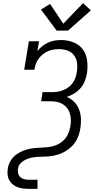

<svg xmlns="http://www.w3.org/2000/svg" viewBox="-20 -998 640 1223"><path d="M162 205Q143 205 124.5 202.5Q106 200 89 193Q72 186 58.5 174.5Q45 163 37 146.5Q29 130 28 111Q27 92 30 74Q34 48 48.5 24.5Q63 1 85 -14.5Q107 -30 132 -39.5Q157 -49 182 -52.5Q207 -56 233 -57Q259 -58 284.5 -60.5Q310 -63 335 -72.5Q360 -82 380.5 -100Q401 -118 412.5 -142.5Q424 -167 428 -192Q432 -213 431.5 -233.5Q431 -254 425.5 -273.5Q420 -293 408.5 -308.5Q397 -324 380 -334.5Q363 -345 343 -349Q323 -353 302 -353H242L251 -411H312Q330 -411 348 -414Q366 -417 383.5 -424Q401 -431 416.5 -442.5Q432 -454 443 -469.5Q454 -485 460.5 -503Q467 -521 469 -538Q474 -567 471 -595Q468 -623 452.5 -644.5Q437 -666 411 -675.5Q385 -685 357 -685Q357 -685 357 -685Q357 -685 357 -685Q338 -685 320 -682Q302 -679 284.5 -671.5Q267 -664 252 -651.5Q237 -639 225.5 -623.5Q214 -608 208 -590Q202 -572 199 -554H134L164 -735H229L218 -672Q232 -690 249.5 -704Q267 -718 287 -727Q307 -736 328 -739.5Q349 -743 370 -743Q410 -743 447.5 -728.5Q485 -714 507.5 -683.5Q530 -653 535 -612.5Q540 -572 534 -532Q530 -507 520.5 -482.5Q511 -458 494 -438Q477 -418 454 -403.5Q431 -389 406 -381Q433 -369 453 -348.5Q473 -328 483.5 -301Q494 -274 495.5 -243Q497 -212 492 -182Q489 -164 484 -146.5Q479 -129 470.5 -112Q462 -95 450 -80Q438 -65 423 -53Q408 -41 391.5 -31.5Q375 -22 357 -16Q339 -10 321.5 -6.5Q304 -3 286 -1.5Q268 0 250 0Q232 0 214 1.5Q196 3 178 7Q160 11 143 19Q126 27 112 41Q98 55 95 73Q92 89 95 104Q98 119 108 129Q118 139 132.5 143Q147 147 162 147H219V205ZM341 -803 241 -937 299 -973 383 -847 509 -978 559 -932 413 -803Z"/></svg>

Font: Iosevka Curly Slab LtExObl
Style: Regular
Weight: 300
Width: 7
Italic angle: -9°
Monospace: yes
Designer: Belleve Invis
Foundry: Belleve Invis
Version: Version 11.1.0; ttfautohint (v1.8.3)